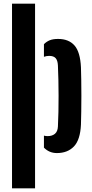

<svg xmlns="http://www.w3.org/2000/svg" viewBox="-20 -820 497 1040"><path d="M45.1 200V-800H169.9V200ZM218 -85.3Q222.4 -84 227.4 -83.4Q232.5 -82.7 238 -82.7Q262.6 -82.7 277.5 -95.2Q292.4 -107.7 293.7 -134.4Q295.5 -171.5 296.5 -213.9Q297.4 -256.3 297.3 -300.6Q297.3 -344.9 296.3 -387.2Q295.4 -429.5 293.7 -465.6Q292.4 -492.5 281.5 -504.9Q270.6 -517.3 246.1 -517.3Q232.1 -517.3 218 -512.4V-580.6Q231.3 -594.4 249.2 -601.8Q267.1 -609.1 294.5 -609.1Q352.5 -609.1 383.6 -573.6Q414.7 -538.1 418.5 -455.2Q419.5 -428.5 420.1 -387.8Q420.8 -347.2 420.8 -302Q420.8 -256.8 420.1 -215.2Q419.5 -173.6 418.5 -144.9Q414.7 -62.6 380.4 -26.7Q346 9.1 288 9.1Q246.8 9.1 218 -20.3Z"/></svg>

Font: Big Shoulders Stencil Display SC Thin
Style: Regular
Weight: 100
Designer: Patric King
Foundry: XO Type Co
Version: Version 2.001